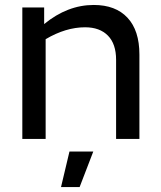

<svg xmlns="http://www.w3.org/2000/svg" viewBox="-20 -560 648 774"><path d="M323 -450Q245 -450 164 -402V0H70V-530H158V-463Q252 -540 358 -540Q446 -540 494 -488.5Q542 -437 542 -340V0H448V-319Q448 -383 415 -416.5Q382 -450 323 -450ZM356 51 301 194H226L260 51Z"/></svg>

Font: Roundo Medium
Style: Regular
Weight: 500
Designer: Namrata Goyal (Gurmukhi), Shiva Nallaperumal (Latin)
Foundry: Indian Type Foundry
Version: Version 1.000;PS 1.0;hotconv 1.0.88;makeotf.lib2.5.647800